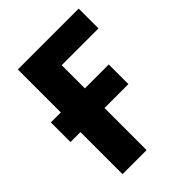

<svg xmlns="http://www.w3.org/2000/svg" viewBox="-205 -820 926 926"><g transform="rotate(-45 258.0 -357.0)"><path d="M497 -714V-579H246V-421H409V-287H246V0H82V-287H14V-421H82V-714Z"/></g></svg>

Font: Noto Sans SemiCondensed ExtraBold
Style: Regular
Weight: 800
Width: 4
Designer: Monotype Design Team
Foundry: Monotype Imaging Inc.
Version: Version 2.013; ttfautohint (v1.8.4.7-5d5b)